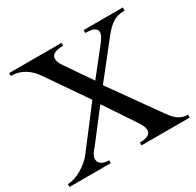

<svg xmlns="http://www.w3.org/2000/svg" viewBox="-152 -874 1069 1046"><g transform="rotate(-30 383.0 -351.0)"><path d="M224.6 -116.7Q210.4 -103 202.9 -88.6Q195.3 -74.2 195.3 -61.5Q195.3 -43 210.9 -30.5Q226.6 -18.1 259.8 -18.1V0H0V-18.1Q21 -18.1 44.2 -25.9Q67.4 -33.7 89.1 -46.4Q110.8 -59.1 130.1 -75.7Q149.4 -92.3 162.6 -109.9L345.2 -349.1L173.8 -597.7Q160.6 -617.2 145 -633.1Q129.4 -648.9 111.1 -660.2Q92.8 -671.4 71.5 -677.5Q50.3 -683.6 25.4 -683.6V-701.7H354.5V-683.6Q279.8 -683.6 279.8 -643.6Q279.8 -622.6 299.8 -593.8L411.1 -431.6L539.1 -593.8Q551.8 -609.9 558.6 -623.8Q565.4 -637.7 565.4 -648.9Q565.4 -665 548.6 -674.3Q531.7 -683.6 493.7 -683.6V-701.7H740.2V-681.6H733.4Q714.8 -681.6 698.5 -677.5Q682.1 -673.3 667 -664.1Q651.9 -654.8 636.7 -640.4Q621.6 -626 605 -605L434.6 -389.2L637.2 -104.5Q649.4 -86.9 661.4 -71.3Q673.3 -55.7 687 -43.7Q700.7 -31.7 717.5 -24.9Q734.4 -18.1 756.3 -18.1V0H453.1V-18.1Q489.3 -18.1 505.9 -28.3Q522.5 -38.6 522.5 -57.1Q522.5 -79.6 500.5 -111.8L370.6 -306.6Z"/></g></svg>

Font: Khmer Busra Bunong
Style: Regular
Weight: 400
Designer: D. Kanjahn
Version: Version 7.100; 2014